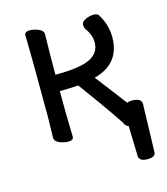

<svg xmlns="http://www.w3.org/2000/svg" viewBox="-102 -569 718 825"><g transform="rotate(-15 257.0 -156.0)"><path d="M453 177Q418 177 415 155L411 18Q401 16 395 6Q387 -14 247 -206Q193 -203 164 -203Q164 -105 167 0Q167 16 144 16Q125 16 104.5 7.5Q84 -1 84 -18L86 -106Q86 -366 83 -473Q83 -489 107 -489Q125 -489 145.5 -480.5Q166 -472 166 -455Q164 -362 164 -276Q275 -276 319 -298.5Q363 -321 363 -366Q363 -401 340 -431Q334 -440 334 -452Q334 -466 353 -474.5Q372 -483 388 -483Q406 -483 412 -473Q442 -423 442 -370Q442 -251 324 -220L431 -80Q439 -84 452 -84Q495 -84 495 -57L489 155Q489 177 453 177Z"/></g></svg>

Font: ToneOZ-Pinyin-WenKai-Medium
Style: Medium
Weight: 700
Designer: Fontworks Inc.
Foundry: ToneOZ
Version: Version 0.240331